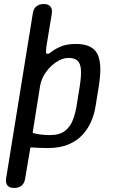

<svg xmlns="http://www.w3.org/2000/svg" viewBox="-20 -724 560 948"><path d="M49 204Q27 204 17 192Q7 180 10 158L142 -658Q145 -680 159 -692Q173 -704 195 -704H197Q219 -704 229 -692Q239 -680 236 -658L210 -500Q207 -477 207 -467.5Q207 -458 216 -458Q222 -458 237.5 -470.5Q253 -483 282 -495Q311 -507 355 -507Q434 -507 460 -459.5Q486 -412 468 -300L452 -200Q446 -161 430 -124Q414 -87 386.5 -57.5Q359 -28 317 -10.5Q275 7 216 7Q191 7 172 6Q153 5 136 4Q127 4 129 11L104 158Q101 180 87 192Q73 204 51 204ZM227 -57Q274 -57 300.5 -77.5Q327 -98 339.5 -131Q352 -164 358 -200L374 -300Q382 -351 379.5 -381.5Q377 -412 362 -425Q347 -438 318 -438Q289 -438 258.5 -418Q228 -398 206 -366.5Q184 -335 178 -300L142 -74Q141 -71 142 -69.5Q143 -68 144 -67Q158 -63 179.5 -60Q201 -57 227 -57Z"/></svg>

Font: Winky Sans Light
Style: Italic
Weight: 300
Italic angle: -8.97852°
Designer: Simon Atzbach
Foundry: typofactur
Version: Version 1.205